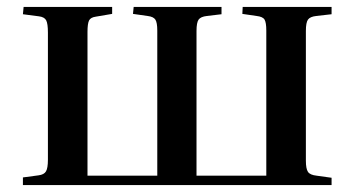

<svg xmlns="http://www.w3.org/2000/svg" viewBox="-20 -533 1018 553"><path d="M46 0V-22L91 -28Q107 -30 112.5 -39.5Q118 -49 118 -73V-439Q118 -465 113 -474.5Q108 -484 92 -486L46 -492L48 -513H303V-493L256 -485Q241 -483 236.5 -474Q232 -465 232 -441V-27H433V-445Q433 -468 427.5 -476.5Q422 -485 405 -487L363 -493L365 -513H618V-492L576 -487Q558 -485 552 -476.5Q546 -468 546 -444V-27H747V-445Q747 -468 742 -476.5Q737 -485 719 -487L678 -493L679 -513H935V-492L891 -487Q873 -485 867 -476.5Q861 -468 861 -444V-70Q861 -47 867 -38Q873 -29 892 -27L935 -21V0Z"/></svg>

Font: Literata 60pt Medium
Style: Regular
Weight: 500
Designer: Latin by Veronika Burian and Jose Scaglione. Greek by Irene Vlachou. Cyrillic by Vera Evstafieva.
Foundry: TypeTogether
Version: Version 3.103;gftools[0.9.29]